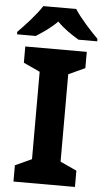

<svg xmlns="http://www.w3.org/2000/svg" viewBox="-79 -972 547 1011"><g transform="rotate(5 195.0 -467.0)"><path d="M282 -934H108C80 -889 20 -824 -17 -787V-774H82C117 -796 159 -824 194 -860C228 -824 273 -795 308 -774H407V-787C371 -823 310 -889 282 -934ZM357 0V-86L270 -126V-588L357 -628V-714H32V-628L119 -588V-126L32 -86V0Z"/></g></svg>

Font: Noto Sans Arabic UI
Style: Bold
Weight: 700
Designer: Monotype Design Team, Nadine Chahine and Nizar Qandah
Foundry: Monotype Imaging Inc.
Version: Version 2.010